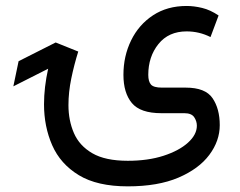

<svg xmlns="http://www.w3.org/2000/svg" viewBox="-20 -394 824 660"><path d="M419.4 246.6Q314 246.6 250.7 208Q187.5 169.4 159.4 105.2Q131.3 41 131.3 -35.6Q131.3 -93.8 145.5 -157.7L25.9 -97.2L43.9 -183.6L171.4 -248L249 -216.8Q234.9 -171.9 225.1 -124.5Q215.3 -77.1 215.3 -32.7Q215.3 20 234.1 63.5Q252.9 106.9 297.4 132.8Q341.8 158.7 419.4 158.7Q488.8 158.7 542.2 141.4Q595.7 124 626.2 96.4Q656.7 68.8 656.7 38.1Q656.7 22.5 647.5 8.8Q638.2 -4.9 613.8 -4.9H534.7Q462.4 -4.9 433.3 -39.8Q404.3 -74.7 404.3 -136.7Q404.3 -201.2 430.7 -255.1Q457 -309.1 505.9 -341.3Q554.7 -373.5 621.6 -373.5Q647 -373.5 675 -366.7Q703.1 -359.9 731.4 -340.8L703.6 -266.6Q665 -286.1 621.6 -286.1Q559.6 -286.1 524.7 -242.7Q489.7 -199.2 489.7 -136.7Q489.7 -113.8 499 -103.3Q508.3 -92.8 536.6 -92.8H618.7Q686 -92.8 710.7 -56.4Q735.4 -20 735.4 36.1Q735.4 90.3 699.5 138.4Q663.6 186.5 593.3 216.6Q522.9 246.6 419.4 246.6Z"/></svg>

Font: Vazirmatn RD
Style: Regular
Weight: 400
Designer: Saber Rastikerdar
Foundry: Saber Rastikerdar
Version: Version 32.102